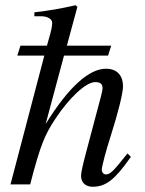

<svg xmlns="http://www.w3.org/2000/svg" viewBox="-20 -703 551 732"><path d="M466 -118C412 -50 400 -38 384 -38C375 -38 368 -46 368 -56C368 -67 384 -129 401 -181C431 -275 449 -349 449 -374C449 -411 430 -441 384 -441C322 -441 244 -376 154 -230L224 -491H392L404 -529H235L275 -677L268 -683C210 -670 171 -663 111 -656V-641H138C156 -641 179 -633 179 -616C179 -602 175 -585 166 -554L159 -529H58L46 -491H149L20 0H95C135 -154 151 -189 191 -250C243 -329 307 -390 343 -390C366 -390 371 -380 371 -365C371 -361 368 -348 364 -332L309 -125C296 -76 289 -45 289 -33C289 -7 306 9 333 9C384 9 418 -18 479 -105Z"/></svg>

Font: XITS
Style: Italic
Weight: 400
Italic angle: -16.33°
Designer: MicroPress Inc., with final additions and corrections provided by Coen Hoffman, Elsevier (retired)
Version: Version 1.107